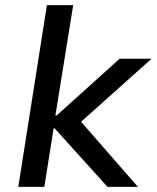

<svg xmlns="http://www.w3.org/2000/svg" viewBox="-20 -725 608 745"><path d="M51 0 162 -705H264L195 -277H200L444 -497H568L275 -235V-275L515 0H397L192 -227H188L152 0Z"/></svg>

Font: Nunito Sans 7pt Medium
Style: Italic
Weight: 500
Italic angle: -9°
Designer: Vernon Adams
Foundry: Vernon Adams
Version: Version 3.101;gftools[0.9.27]